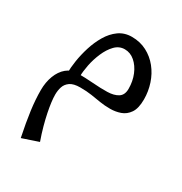

<svg xmlns="http://www.w3.org/2000/svg" viewBox="-184 -536 1018 1072"><g transform="rotate(30 325.0 0.0)"><path d="M102 400Q83 308 74 240Q65 172 65 112Q65 61 81 19Q97 -23 126.5 -47.5Q156 -72 194 -72Q246 -72 297.5 -68Q349 -64 391.5 -65Q434 -66 460 -82.5Q486 -99 486 -139Q486 -188 469 -229Q452 -270 423 -295Q394 -320 358 -320Q322 -320 295.5 -292.5Q269 -265 251 -223Q233 -181 224.5 -138Q216 -95 216 -63L146 -45Q146 -79 153 -124.5Q160 -170 175 -218Q190 -266 214.5 -307.5Q239 -349 274.5 -374.5Q310 -400 358 -400Q411 -400 454 -377.5Q497 -355 527.5 -317Q558 -279 574 -230.5Q590 -182 590 -131Q590 -73 569.5 -43Q549 -13 517.5 -2Q486 9 452 9Q416 9 385.5 4Q355 -1 323 -6Q291 -11 249 -11Q206 -11 184 4.5Q162 20 154.5 43.5Q147 67 147 93Q147 114 150.5 142Q154 170 161 204.5Q168 239 179 279.5Q190 320 206 365Z"/></g></svg>

Font: Marhey Light Light
Style: Regular
Weight: 300
Version: Version 1.000